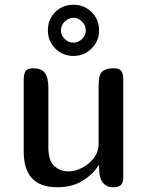

<svg xmlns="http://www.w3.org/2000/svg" viewBox="-20 -790 620 810"><path d="M184 -170Q184 -111 209.5 -89Q235 -67 269 -67Q297 -67 326.5 -82Q356 -97 376 -123.5Q396 -150 396 -182V-430Q396 -475 411.5 -488.5Q427 -502 460 -502Q484 -502 492 -490Q500 -478 500 -455V-43Q500 -19 490 -9.5Q480 0 457 0Q430 0 414 -19Q398 -38 398 -86V-93H396Q371 -53 327 -26.5Q283 0 221 0Q80 0 80 -151V-455Q80 -478 88 -490Q96 -502 120 -502Q153 -502 168.5 -483.5Q184 -465 184 -420ZM182 -662Q182 -708 213 -739Q244 -770 290 -770Q335 -770 366.5 -739Q398 -708 398 -662Q398 -617 366.5 -585.5Q335 -554 290 -554Q244 -554 213 -585.5Q182 -617 182 -662ZM237 -662Q237 -641 253 -625.5Q269 -610 290 -610Q310 -610 326 -625.5Q342 -641 342 -662Q342 -683 326 -699Q310 -715 290 -715Q269 -715 253 -699Q237 -683 237 -662Z"/></svg>

Font: Marmelad
Style: Regular
Weight: 400
Designer: Manvel Shmavonyan
Foundry: Cyreal
Version: Version 1.110; ttfautohint (v1.8.4.7-5d5b)